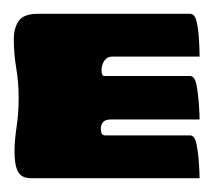

<svg xmlns="http://www.w3.org/2000/svg" viewBox="-35 -259 309 278"><path d="M10 -1Q-4 -1 -9 -10.5Q-14 -20 -14 -40Q-14 -55 -11 -75Q-8 -95 -8 -117Q-8 -140 -11.5 -160.5Q-15 -181 -15 -203Q-15 -218 -8 -228.5Q-1 -239 20 -239H240Q247 -239 249.5 -228.5Q252 -218 253 -203.5Q254 -189 254 -177H127Q120 -177 116 -171Q112 -165 112 -157Q112 -149 116 -149H240Q247 -149 249.5 -136Q252 -123 253 -108Q254 -93 254 -86H125Q111 -86 111 -72Q111 -63 117 -63H240Q247 -63 249.5 -50.5Q252 -38 253 -23Q254 -8 254 -1Z"/></svg>

Font: Ruwudu
Style: Bold
Weight: 700
Designer: Becca Hirsbrunner Spalinger
Foundry: SIL International
Version: Version 3.000